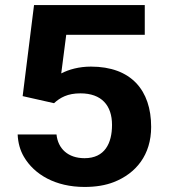

<svg xmlns="http://www.w3.org/2000/svg" viewBox="-20 -731 674 761"><path d="M298.6 -361C383.1 -361 424 -312.7 424 -236C424 -163 395.3 -104 315.1 -104C249.5 -104 209.6 -142 204 -198H50C51.5 -164.7 59.7 -135.2 74.8 -109.5C115.8 -39.4 199.5 10 315.1 10C359.8 10 398.7 3.5 431.7 -9.5C519.2 -44 579.1 -117 579.1 -228C579.1 -373.3 499.8 -467 340.4 -467C293 -467 252.5 -455.5 222.7 -440L242.5 -593H553.8V-711H114.9L69.8 -350L194.1 -322C218.8 -344.5 248.2 -361 298.6 -361Z"/></svg>

Font: Asimov
Style: Wid
Weight: 500
Designer: Google
Version: Version 2.000980; 2014